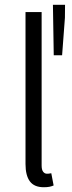

<svg xmlns="http://www.w3.org/2000/svg" viewBox="-20 -765 300 797"><path d="M161.6 12.2Q122.1 12.2 104 -12.2Q85.9 -36.6 85.9 -84V-714.8H152.8V-78.1Q152.8 -60.1 159.2 -52Q165.5 -43.9 174.8 -43.9Q178.2 -43.9 181.9 -44.2Q185.5 -44.4 192.9 -45.9L202.6 4.9Q194.8 8.3 185.3 10.3Q175.8 12.2 161.6 12.2ZM203.1 -535.6 199.7 -745.1H250L249.5 -691.4L237.8 -535.6Z"/></svg>

Font: Varta Light Light
Style: Regular
Weight: 300
Version: Version 1.004